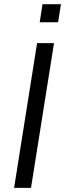

<svg xmlns="http://www.w3.org/2000/svg" viewBox="-20 -915 317 935"><path d="M48.6 0 160.6 -705H243L131 0ZM173.3 -806.7 187.1 -894.6H276.8L263 -806.7Z"/></svg>

Font: Nunito Sans 12pt ExtraLight
Style: Italic
Weight: 200
Italic angle: -9°
Designer: Vernon Adams
Foundry: Vernon Adams
Version: Version 3.101;gftools[0.9.27]